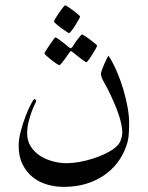

<svg xmlns="http://www.w3.org/2000/svg" viewBox="-20 -527 563 728"><path d="M469.7 -60.1Q469.7 -34.7 467.8 -13.2Q465.8 8.3 457.5 30.3Q446.3 62 425.3 89.6Q404.3 117.2 374.5 137.7Q344.7 158.2 306.4 169.9Q268.1 181.6 221.7 181.6Q189.5 181.6 158.4 172.6Q127.4 163.6 103.8 144.5Q80.1 125.5 65.4 95.9Q50.8 66.4 50.8 25.4Q50.8 -0.5 59.1 -31.2Q67.4 -62 77.9 -88.9Q88.4 -115.7 97.9 -133.3Q107.4 -150.9 109.4 -150.9Q112.3 -150.9 114.7 -149.7Q117.2 -148.4 117.2 -143.6Q117.2 -142.1 111.8 -131.3Q106.4 -120.6 100.1 -103.5Q93.8 -86.4 88.4 -65.2Q83 -43.9 83 -21Q83 7.3 96.9 28.8Q110.8 50.3 132.8 64.2Q154.8 78.1 181.4 85Q208 91.8 232.9 91.8Q254.4 91.8 280.5 87.2Q306.6 82.5 332 74.5Q357.4 66.4 380.1 55.4Q402.8 44.4 418.5 31.2Q433.6 18.6 438.7 2.2Q443.8 -14.2 443.8 -22.9Q443.8 -38.6 439.9 -56.6Q436 -74.7 429.7 -93.5Q423.3 -112.3 415.3 -131.1Q407.2 -149.9 399.4 -167Q386.7 -193.8 374.8 -214.4Q362.8 -234.9 362.8 -247.6Q362.8 -252 366.7 -262.5Q370.6 -272.9 375.5 -284.4Q380.4 -295.9 385 -304.9Q389.6 -314 391.6 -315.9Q409.2 -288.1 423.6 -254.4Q438 -220.7 448 -186.5Q458 -152.3 463.9 -119.6Q469.7 -86.9 469.7 -60.1ZM283.7 -464.4Q283.7 -461.9 277.8 -451.7Q272 -441.4 265.1 -430.4Q258.3 -419.4 251.2 -410.4Q244.1 -401.4 241.7 -401.4Q240.2 -401.4 231.2 -407.5Q222.2 -413.6 211.7 -421.1Q201.2 -428.7 192.9 -436Q184.6 -443.4 184.6 -445.8Q184.6 -448.2 190.7 -458.3Q196.8 -468.3 204.3 -479Q211.9 -489.7 218.5 -498.3Q225.1 -506.8 226.6 -506.8Q229 -506.8 238.5 -500.7Q248 -494.6 257.8 -487.1Q267.6 -479.5 275.6 -472.7Q283.7 -465.8 283.7 -464.4ZM348.1 -354Q348.1 -351.6 342.5 -341.3Q336.9 -331.1 329.8 -320.1Q322.8 -309.1 316.2 -300Q309.6 -291 307.1 -291Q305.7 -291 297.1 -297.1Q288.6 -303.2 279.3 -310.5Q268.1 -318.8 253.9 -330.6Q251.5 -333 248.5 -333Q246.6 -333 244.1 -329.1Q233.9 -314.9 226.6 -304.2Q219.7 -294.9 213.6 -287.4Q207.5 -279.8 205.6 -279.8Q203.6 -279.8 194.3 -285.6Q185.1 -291.5 175 -299.6Q165 -307.6 156.7 -314.9Q148.4 -322.3 148.4 -324.2Q148.4 -326.2 154.5 -335.9Q160.6 -345.7 168 -356.4Q175.3 -367.2 181.9 -376.2Q188.5 -385.3 189.5 -385.3Q192.4 -385.3 201.2 -379.2Q210 -373 218.8 -366.2Q229.5 -357.9 241.7 -347.2Q246.1 -344.2 248 -343.8Q250 -343.8 253.9 -348.1Q262.7 -361.3 270 -372.6Q276.9 -381.3 283 -388.9Q289.1 -396.5 291 -396.5Q293 -396.5 302.2 -390.4Q311.5 -384.3 321.8 -376.7Q332 -369.1 340.1 -362.3Q348.1 -355.5 348.1 -354Z"/></svg>

Font: Kitab
Style: Regular
Weight: 400
Designer: SIL International
Foundry: Khaled Hosny
Version: Version 1.000